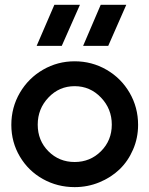

<svg xmlns="http://www.w3.org/2000/svg" viewBox="-20 -765 619 795"><path d="M26.9 -248Q26.9 -320.3 62.3 -380.9Q97.7 -441.4 158 -476.3Q218.3 -511.2 289.1 -511.2Q360.4 -511.2 420.9 -476.3Q481.4 -441.4 516.6 -380.9Q551.8 -320.3 551.8 -248Q551.8 -193.8 531 -145.8Q510.3 -97.7 474.9 -63.7Q439.5 -29.8 391.1 -10Q342.8 9.8 289.1 9.8Q217.8 9.8 157.7 -23.7Q97.7 -57.1 62.3 -116.7Q26.9 -176.3 26.9 -248ZM131.8 -575.2 205.1 -745.1H311L235.8 -575.2ZM136.2 -249Q136.2 -183.1 180.4 -138.7Q224.6 -94.2 289.1 -94.2Q353.5 -94.2 398.2 -138.9Q442.9 -183.6 442.9 -249Q442.9 -314.5 397.9 -361.3Q353 -408.2 289.1 -408.2Q225.1 -408.2 180.7 -361.3Q136.2 -314.5 136.2 -249ZM324.2 -575.2 397 -745.1H502.9L428.2 -575.2Z"/></svg>

Font: Human Sans Medium
Style: Regular
Weight: 500
Designer: Tim Radville
Foundry: Continuum
Version: Version 1.000;FEAKit 1.0